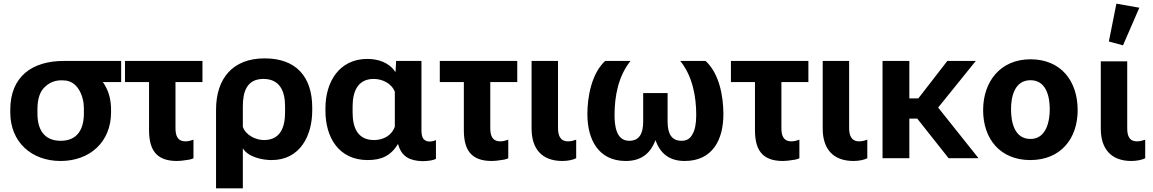

<svg xmlns="http://www.w3.org/2000/svg" viewBox="-20 -862 6280 1046"><path d="M310 15C469 15 585 -88 585 -250V-265C585 -315 574 -358 554 -393C550 -401 545 -408 540 -415H640V-530H327C155 -530 36 -445 36 -264V-249C36 -88 152 15 310 15ZM311 -95C219 -95 184 -158 184 -243V-268C184 -322 197 -363 224 -388C252 -415 286 -427 326 -424C403 -424 437 -338 437 -273V-244C437 -160 403 -95 311 -95Z M661 -415H792V-153C792 -46 831 15 944 15C960 15 977 13 995 10C1014 8 1027 4 1034 0V-101C1020 -96 1006 -92 991 -92C945 -92 936 -126 936 -165V-415H1083V-530H661Z M1157 164H1303V-54C1332 -6 1409 10 1460 10C1614 10 1681 -122 1681 -260V-276C1681 -444 1593 -544 1422 -544C1247 -544 1157 -434 1157 -264ZM1418 -99C1373 -99 1318 -126 1303 -171V-283C1303 -361 1324 -432 1415 -432C1505 -432 1533 -364 1533 -284V-250C1533 -171 1509 -99 1418 -99Z M1983 10C2056 10 2108 -12 2147 -76H2149C2168 -8 2212 13 2279 16C2316 16 2345 10 2355 3V-99C2345 -94 2331 -91 2321 -91C2307 -91 2297 -95 2288 -104C2280 -113 2276 -129 2276 -153V-530H2138L2135 -471H2133C2099 -522 2040 -541 1981 -541C1827 -541 1753 -414 1753 -273V-258C1753 -113 1826 10 1983 10ZM2018 -99C1927 -99 1901 -169 1901 -249V-283C1901 -360 1927 -432 2016 -432C2063 -432 2113 -408 2131 -362V-172C2114 -123 2067 -99 2018 -99Z M2376 -415H2507V-153C2507 -46 2546 15 2659 15C2675 15 2692 13 2710 10C2729 8 2742 4 2749 0V-101C2735 -96 2721 -92 2706 -92C2660 -92 2651 -126 2651 -165V-415H2798V-530H2376Z M3044 15C3075 15 3104 8 3119 0V-101C3105 -96 3091 -92 3075 -92C3030 -92 3020 -127 3020 -165V-530H2876V-162C2876 -52 2931 15 3044 15Z M3389 15C3470 15 3523 -23 3551 -99C3578 -21 3632 15 3710 15C3863 15 3921 -102 3921 -240C3921 -337 3899 -461 3824 -530H3686C3752 -448 3773 -339 3773 -236C3773 -188 3766 -152 3752 -130C3740 -106 3720 -95 3693 -95C3639 -95 3617 -133 3617 -200V-355H3484V-200C3484 -133 3462 -95 3408 -95C3335 -95 3328 -181 3328 -236C3328 -339 3349 -448 3415 -530H3277C3203 -462 3180 -335 3180 -240C3180 -105 3238 15 3389 15Z M3962 -415H4093V-153C4093 -46 4132 15 4245 15C4261 15 4278 13 4296 10C4315 8 4328 4 4335 0V-101C4321 -96 4307 -92 4292 -92C4246 -92 4237 -126 4237 -165V-415H4384V-530H3962Z M4630 15C4661 15 4690 8 4705 0V-101C4691 -96 4677 -92 4661 -92C4616 -92 4606 -127 4606 -165V-530H4462V-162C4462 -52 4517 15 4630 15Z M4788 0H4934V-216H4977L5148 0H5311L5091 -276L5296 -530H5141L4983 -326H4934V-530H4788Z M5593 10C5756 10 5851 -104 5851 -262C5851 -421 5760 -539 5594 -539C5431 -539 5336 -419 5336 -262C5336 -104 5430 10 5593 10ZM5594 -105C5506 -105 5488 -197 5488 -267C5488 -337 5508 -425 5594 -425C5680 -425 5699 -336 5699 -267C5699 -199 5679 -105 5594 -105Z M6144 15C6174 15 6205 8 6219 0V-101C6205 -96 6190 -92 6175 -92C6129 -92 6121 -126 6121 -165V-528H5977V-161C5977 -52 6032 15 6144 15ZM6098 -615 6187 -820 6062 -842 6021 -636Z"/></svg>

Font: Cheyenne Sans
Style: Bold
Weight: 700
Designer: The Public Sans project authors (U.S. Web Design System), Libre Franklin designed by Pablo Impallari and Rodrigo Fuenzal
Foundry: The Cheyenne Sans Project Authors
Version: Version 2.007